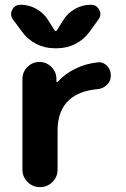

<svg xmlns="http://www.w3.org/2000/svg" viewBox="-20 -806 527 806"><path d="M74.2 -474.6Q74.2 -503.9 95.2 -524.9Q116.2 -545.9 145.5 -545.9Q174.8 -545.9 195.8 -524.9Q216.8 -503.9 216.8 -474.6V-464.8Q216.8 -462.9 218.8 -461.9Q220.7 -460.9 222.7 -462.9Q252.9 -497.1 298.8 -518.6Q340.8 -539.1 388.7 -543.9Q391.6 -544.9 394.5 -544.9Q414.1 -544.9 428.7 -530.3Q445.3 -513.7 445.3 -489.3Q445.3 -465.8 428.7 -449.7Q412.1 -433.6 388.7 -431.6Q313.5 -424.8 271.5 -387.7Q221.7 -342.8 221.7 -258.8V-93.8Q221.7 -63.5 200.2 -42Q178.7 -20.5 147.9 -20.5Q117.2 -20.5 95.7 -42Q74.2 -63.5 74.2 -93.8ZM209 -678.7Q210.9 -675.8 213.9 -675.8Q216.8 -675.8 218.8 -678.7L245.1 -720.7Q263.7 -751 294.9 -768.6Q326.2 -786.1 361.3 -786.1Q385.7 -786.1 396.5 -764.6Q401.4 -755.9 401.4 -747.1Q401.4 -735.4 393.6 -724.6L355.5 -671.9Q332 -639.6 296.4 -621.6Q260.7 -603.5 220.7 -603.5H208Q168 -603.5 132.3 -621.6Q96.7 -639.6 73.2 -671.9L34.2 -724.6Q26.4 -735.4 26.4 -747.1Q26.4 -755.9 31.2 -764.6Q42 -786.1 66.4 -786.1Q101.6 -786.1 132.8 -768.6Q164.1 -751 182.6 -720.7Z"/></svg>

Font: Gen Jyuu GothicX Bold
Style: Bold
Weight: 700
Designer: Ryoko NISHIZUKA (kana &amp; ideographs); Paul D. Hunt (Latin, Greek &amp; Cyrillic); Wenlong ZHANG (bopomofo); Sandoll C
Version: Version 1.058.20140828